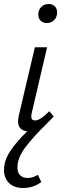

<svg xmlns="http://www.w3.org/2000/svg" viewBox="-40 -650 319 958"><path d="M151 -577Q151 -600 165.5 -615Q180 -630 203 -630Q222 -630 233.5 -618.5Q245 -607 245 -588Q245 -565 230.5 -550Q216 -535 194 -535Q174 -535 162.5 -547Q151 -559 151 -577ZM-20 198Q-20 151 11 104Q42 57 96 5Q74 3 62 -9.5Q50 -22 50 -46Q50 -52 54 -74L134 -414H195L119 -89Q116 -77 116 -69Q116 -49 135 -49Q148 -49 165 -60Q182 -71 206 -95L228 -69Q220 -60 211 -51Q202 -42 192 -32Q126 33 86.5 85Q47 137 47 187Q47 211 60.5 224.5Q74 238 98 238Q124 238 149 222L166 258Q127 288 76 288Q30 288 5 263Q-20 238 -20 198Z"/></svg>

Font: LXGW Bright GB
Style: Italic
Weight: 400
Italic angle: -12°
Designer: Christian Thalmann (Catharsis Fonts)
Foundry: LXGW / Christian Thalmann (Catharsis Fonts) / Fontworks Inc.
Version: Version 5.510